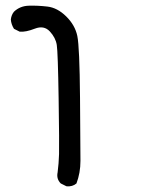

<svg xmlns="http://www.w3.org/2000/svg" viewBox="-20 -403 540 673"><path d="M213 250 193 240Q177 224 182 201Q186 170 187 137Q188 104 185.5 -58Q183 -220 179 -245.5Q175 -271 154.5 -293Q134 -315 102 -302.5Q70 -290 49 -292L29 -302Q19 -318 18 -335Q20 -351 29 -362Q50 -382 80.5 -383Q111 -384 146 -380Q181 -376 212 -345.5Q243 -315 251 -277Q259 -239 260.5 -60Q262 119 262 161Q262 203 248 240Q234 252 213 250Z"/></svg>

Font: NaniFont Regular
Style: Regular
Weight: 400
Designer: Nanigashitei
Version: Version 1.036